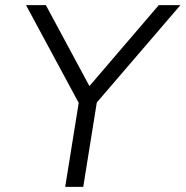

<svg xmlns="http://www.w3.org/2000/svg" viewBox="-20 -725 720 745"><path d="M233 0 292 -367 295 -308 81 -705H158L327 -391L596 -705H680L339 -308L362 -367L303 0Z"/></svg>

Font: Nunito Sans 7pt Light
Style: Italic
Weight: 300
Italic angle: -9°
Designer: Vernon Adams
Foundry: Vernon Adams
Version: Version 3.101;gftools[0.9.27]